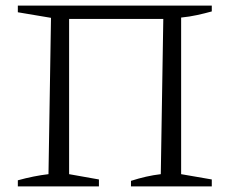

<svg xmlns="http://www.w3.org/2000/svg" viewBox="-20 -669 827 689"><path d="M228 -601V-44L335 -25V0H44V-22Q73 -30 100.5 -35.5Q128 -41 154 -44L163 -605L44 -625V-649H740V-628Q715 -621 687.5 -615Q660 -609 630 -606V-44L740 -25V0H450V-20Q478 -29 504.5 -35Q531 -41 557 -44L566 -601Z"/></svg>

Font: Piazzolla 24pt Light
Style: Regular
Weight: 300
Designer: Juan Pablo del Peral
Foundry: Huerta Tipografica
Version: Version 2.005